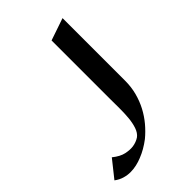

<svg xmlns="http://www.w3.org/2000/svg" viewBox="-334 -444 733 733"><g transform="rotate(-45 32.0 -78.0)"><path d="M151.9 -40Q151.9 -5.9 143.8 24.4Q135.7 54.7 121.8 81.1Q107.9 107.4 88.9 130.1Q69.8 152.8 47.9 170.9Q16.1 195.3 -17.6 208.5Q-31.7 214.4 -47.9 218Q-64 221.7 -80.3 221.7Q-96.7 221.7 -113.5 216.8Q-130.4 211.9 -146 200.2L-90.8 130.9Q-65.4 151.4 -43.2 156Q-21 160.6 -4.4 158.2Q15.1 155.3 30.8 145Q44.4 134.8 51.3 114.5Q58.1 94.2 60.3 69.3Q62.5 44.4 62.3 17.8Q62 -8.8 62 -32.2V-347.2L151.9 -377.9Z"/></g></svg>

Font: Redressed
Style: Regular
Weight: 400
Designer: Astigmatic (AOETI)
Foundry: Astigmatic (AOETI)
Version: Version 1.001